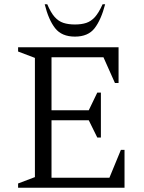

<svg xmlns="http://www.w3.org/2000/svg" viewBox="-20 -882 675 902"><path d="M65 0V-20L144 -50V-610L65 -640V-660H537V-492H520L466 -613H222V-364H397L437 -447H454V-236H437L397 -317H222V-47H494L548 -178H565V0ZM332 -710Q270 -710 239 -749.5Q208 -789 190 -862H202Q219 -822 237 -802Q255 -782 278 -774.5Q301 -767 332 -767Q363 -767 385.5 -774.5Q408 -782 426 -802Q444 -822 462 -862H474Q455 -789 424.5 -749.5Q394 -710 332 -710Z"/></svg>

Font: Spectral SC Light
Style: Regular
Weight: 300
Designer: Jean-Baptiste Levee
Foundry: Production Type
Version: Version 2.001